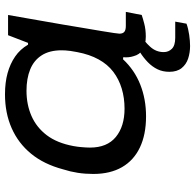

<svg xmlns="http://www.w3.org/2000/svg" viewBox="-26 -552 763 750"><g transform="rotate(-90 355.0 -177.5)"><path d="M275 12Q204 12 153.5 -12Q103 -36 76.5 -82Q50 -128 50 -194Q50 -226 54.5 -255Q59 -284 68 -312Q88 -387 129 -437Q170 -487 229 -513Q288 -539 361 -539Q407 -539 443.5 -529Q480 -519 508.5 -499.5Q537 -480 555 -449H562L592 -527H671L650 -407Q641 -358 633.5 -312.5Q626 -267 619.5 -228.5Q613 -190 608 -160.5Q603 -131 600.5 -113Q598 -95 598 -92Q598 -79 605 -73Q612 -67 628 -67H683L671 -5Q660 -1 637 5Q614 11 587 11Q555 11 535.5 -1Q516 -13 510 -37Q507 -46 506 -56Q505 -66 506 -77L498 -78Q456 -33 399 -10.5Q342 12 275 12ZM305 -72Q347 -72 383.5 -83Q420 -94 449 -116Q478 -138 497.5 -173.5Q517 -209 526 -257Q529 -272 530.5 -283Q532 -294 532.5 -302.5Q533 -311 533 -318Q533 -365 513.5 -395.5Q494 -426 458.5 -440.5Q423 -455 375 -455Q321 -455 276.5 -435.5Q232 -416 201.5 -376Q171 -336 159 -272Q156 -255 155 -243Q154 -231 153.5 -223Q153 -215 153 -207Q153 -140 194.5 -106Q236 -72 305 -72ZM550 184Q524 184 501 176.5Q478 169 463.5 151Q449 133 449 103Q449 77 459 56.5Q469 36 486.5 19Q504 2 526 -12H591V-8Q568 5 547 28Q526 51 526 81Q526 100 539 113Q552 126 582 126H645L637 170Q618 177 593.5 180.5Q569 184 550 184Z"/></g></svg>

Font: Archivo Expanded
Style: Italic
Weight: 400
Width: 7
Italic angle: -10°
Designer: Hector Gatti
Foundry: Omnibus-Type
Version: Version 2.001